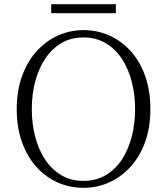

<svg xmlns="http://www.w3.org/2000/svg" viewBox="-20 -883 799 918"><path d="M225 -820V-863H534V-820ZM379 15Q314 15 256 -10.5Q198 -36 154 -85Q110 -134 85 -203.5Q60 -273 60 -361Q60 -448 85 -518Q110 -588 154 -637Q198 -686 256 -712.5Q314 -739 379 -739Q445 -739 502.5 -713.5Q560 -688 604.5 -639Q649 -590 674 -520Q699 -450 699 -361Q699 -274 674 -204.5Q649 -135 604.5 -86Q560 -37 502.5 -11Q445 15 379 15ZM379 -18Q439 -18 485.5 -45.5Q532 -73 563 -120.5Q594 -168 610 -230Q626 -292 626 -361Q626 -430 610 -492Q594 -554 563 -601.5Q532 -649 485.5 -676.5Q439 -704 379 -704Q319 -704 273 -676.5Q227 -649 195.5 -601.5Q164 -554 148 -492Q132 -430 132 -361Q132 -292 148 -230Q164 -168 195.5 -120.5Q227 -73 273 -45.5Q319 -18 379 -18Z"/></svg>

Font: Noto Serif HK
Style: Regular
Weight: 200
Designer: Ryoko NISHIZUKA 西塚涼子 (kana & ideographs); Frank Grießhammer (Latin, Greek & Cyrillic); Wenlong ZHANG 张文龙 (bopomofo); San
Foundry: Adobe
Version: Version 2.001;hotconv 1.1.0;makeotfexe 2.6.0